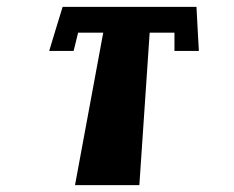

<svg xmlns="http://www.w3.org/2000/svg" viewBox="-20 -540 681 558"><path d="M139 -445 123 -392H194L207 -445H280L198 -2H385L415 -445H487V-392H558L555 -445L551 -520H162Z"/></svg>

Font: Hussar Milosc
Style: Bold
Weight: 700
Foundry: Cannot Into Space Fonts
Version: Version 1.02